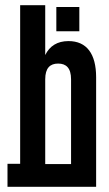

<svg xmlns="http://www.w3.org/2000/svg" viewBox="-20 -723 420 743"><path d="M9 -89V0H352V-424C352 -514 316 -564 245 -564C202 -564 172 -545 155 -510V-703H58V-89ZM198 -696V-602H287V-696ZM155 -88V-416C155 -460 174 -477 205 -477C236 -477 255 -460 255 -416V-88Z"/></svg>

Font: Modon Arabic
Style: Bold
Weight: 700
Designer: Ahmedzaza
Foundry: Ahmedzaza
Version: Version 2.010